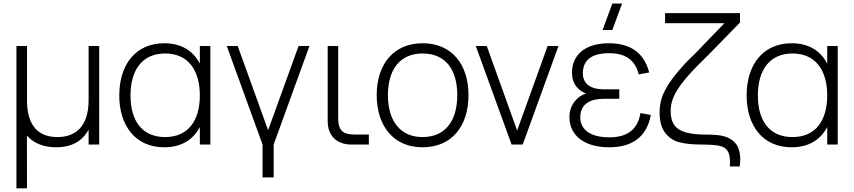

<svg xmlns="http://www.w3.org/2000/svg" viewBox="-20 -792 4680 1052"><path d="M465.5 -540V-244C465.5 -95.5 391 -41 294.5 -41C199 -41 130.5 -93.5 128 -234.5V-540H70V240H128L127.5 -49C166 -5.5 221.5 15 288 15C392.5 15 441.5 -36.5 465.5 -82V0H523.5V-540Z M1075 -540V-443.5C1038.5 -513 974.5 -555 880 -555C724.5 -555 633.5 -439.5 633.5 -269C633.5 -102 723 15 880 15C974 15 1038.5 -26.5 1075 -96V0H1132.5V-540ZM885 -499C1010 -499 1075 -408 1075 -269C1075 -135 1014 -41 885 -41C758 -41 695 -130.5 695 -269C695 -405.5 757 -499 885 -499Z M1479.5 180V0L1675.5 -540H1616L1449 -78.5L1282.5 -540H1222.5L1418.5 0V180Z M2001 -55H1922.5C1856 -55 1833 -79 1833 -146V-540H1775.5V-127C1775.5 -48.5 1825 0 1905 0H2001Z M2295.5 15C2455 15 2547 -100.5 2547 -271C2547 -438 2456.5 -555 2295.5 -555C2137.5 -555 2044 -440.5 2044 -271C2044 -103 2135 15 2295.5 15ZM2295.5 -41C2171 -41 2105.5 -131.5 2105.5 -271C2105.5 -406 2167.5 -499 2295.5 -499C2421.5 -499 2485.5 -410 2485.5 -271C2485.5 -133.5 2422.5 -41 2295.5 -41Z M2844 0 3040 -540H2980.5L2813.5 -77L2647 -540H2587L2783 0Z M3388.5 -772.5H3335L3281.5 -627.5H3335ZM3317.5 15C3435.5 15 3522.5 -34.5 3546 -162L3489 -172.5C3475.5 -87 3421.5 -39.5 3319.5 -39.5C3214.5 -39.5 3159.5 -81.5 3159.5 -149.5C3159.5 -223.5 3215.5 -250.5 3286.5 -250.5H3373V-302.5H3286.5C3218 -302.5 3173.5 -332 3173.5 -390C3173.5 -458.5 3216 -500.5 3318 -500.5C3419 -500.5 3461.5 -453.5 3480 -384.5L3537 -395C3505.5 -517 3416.5 -555 3316 -555C3187.5 -555 3114 -492.5 3114 -393.5C3114 -335 3145 -297 3191 -279.5C3142 -265 3100 -216.5 3100 -150.5C3100 -52 3179 15 3317.5 15Z M4033 120C4035 105.5 4036 92.5 4036 80.5C4036 62 4033 43.5 4027.5 25C4015.5 -12.5 3982 -38.5 3936 -48C3914.5 -52.5 3885.5 -54.5 3849 -54.5C3804 -54.5 3767.5 -58.5 3740 -66C3684 -81 3654.5 -116 3654.5 -182.5C3654.5 -206 3658.5 -229 3667 -251.5C3683.5 -296.5 3723.5 -352 3800 -430.5C3840.5 -470.5 3879 -509 3917.5 -548.5L4034.5 -668.5V-720H3624V-665H3949.5C3923 -638 3895 -609.5 3866 -579C3837 -548.5 3812.5 -523 3792 -501.5C3770 -481 3756.5 -467 3741 -451.5C3700.5 -408.5 3670 -371 3648.5 -339C3627 -306.5 3613 -278.5 3605.5 -254C3598 -229.5 3594 -204 3594 -178C3594 -127 3604.5 -88.5 3626 -62.5C3647 -36 3673.5 -19 3705.5 -11.5C3737 -4 3776.5 0 3823.5 0H3832C3874 0.5 3905.5 3 3926 8C3967.5 18 3980 48 3980 98.5C3980 105 3980 112.5 3979.5 120Z M4512.5 -540V-443.5C4476 -513 4412 -555 4317.5 -555C4162 -555 4071 -439.5 4071 -269C4071 -102 4160.5 15 4317.5 15C4411.5 15 4476 -26.5 4512.5 -96V0H4570V-540ZM4322.5 -499C4447.5 -499 4512.5 -408 4512.5 -269C4512.5 -135 4451.5 -41 4322.5 -41C4195.5 -41 4132.5 -130.5 4132.5 -269C4132.5 -405.5 4194.5 -499 4322.5 -499Z"/></svg>

Font: Vela Sans Light
Style: Regular
Weight: 300
Designer: Principal design: Mikhail Sharanda - project Manrope.
Design modification: Ravid Balaliev
Foundry: Mikhail Sharanda
Version: Version 1.001